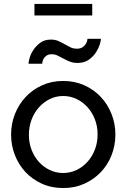

<svg xmlns="http://www.w3.org/2000/svg" viewBox="-20 -940 639 970"><path d="M299 10Q240 10 191.5 -12Q143 -34 108.5 -71Q74 -108 55 -157Q36 -206 36 -260Q36 -315 55.5 -364Q75 -413 109.5 -450Q144 -487 192.5 -509Q241 -531 299 -531Q358 -531 406.5 -509Q455 -487 489.5 -450Q524 -413 543.5 -364Q563 -315 563 -260Q563 -206 544 -157Q525 -108 490 -71Q455 -34 406.5 -12Q358 10 299 10ZM126 -259Q126 -218 139.5 -183Q153 -148 176.5 -122Q200 -96 231.5 -81Q263 -66 299 -66Q335 -66 366.5 -81Q398 -96 422 -122.5Q446 -149 459.5 -184.5Q473 -220 473 -261Q473 -302 459.5 -337Q446 -372 422 -398.5Q398 -425 366.5 -440Q335 -455 299 -455Q263 -455 231.5 -439.5Q200 -424 176.5 -397.5Q153 -371 139.5 -335.5Q126 -300 126 -259ZM372 -622Q350 -622 332.5 -629Q315 -636 300.5 -644Q286 -652 271.5 -659Q257 -666 241 -666Q225 -666 215 -659Q205 -652 200.5 -643.5Q196 -635 194.5 -627.5Q193 -620 193 -618H124Q124 -627 129.5 -647Q135 -667 148.5 -687.5Q162 -708 183.5 -724Q205 -740 237 -740Q259 -740 275.5 -732.5Q292 -725 307 -716.5Q322 -708 336 -701Q350 -694 368 -694Q386 -694 396.5 -701Q407 -708 413 -717.5Q419 -727 420.5 -735Q422 -743 422 -744H490Q490 -736 484.5 -717Q479 -698 465.5 -676.5Q452 -655 429 -638.5Q406 -622 372 -622ZM154 -862V-920H446V-862Z"/></svg>

Font: Rising Sun
Style: Regular
Weight: 400
Designer: Matt McInerney, Pablo Impallari, Rodrigo Fuenzalida (Raleway font), Stephen Hutchings (Greek), Cristiano Sobral (main ch
Foundry: The Rising Sun Project Authors
Version: Version 4.327; ttfautohint (v1.8.4.7-5d5b-dirty)